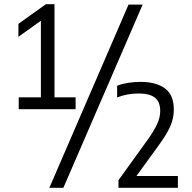

<svg xmlns="http://www.w3.org/2000/svg" viewBox="-20 -830 918 918"><path d="M175.5 -318.5V-764.5L199.5 -748L68 -654V-716L199.5 -810H240.5V-318.5ZM69.5 -308V-364.5H341.5V-308ZM216 68 594.5 -808H662L283 68ZM546.5 68V31.5L682.5 -157Q716 -203.5 731 -236.2Q746 -269 746 -298.5Q746 -343.5 720.5 -363.2Q695 -383 643.5 -383Q615.5 -383 589.5 -378.2Q563.5 -373.5 540 -364V-420Q562 -429 591.5 -433.8Q621 -438.5 651.5 -438.5Q727 -438.5 769.5 -406.8Q812 -375 811 -303.5Q811 -265 794.2 -226.5Q777.5 -188 738 -134L620 28.5L615 11.5H830.5V68Z"/></svg>

Font: Encode Sans SC SemiCondensed
Style: Regular
Weight: 400
Width: 4
Designer: Multiple Designers
Foundry: Impallari Type
Version: Version 3.002